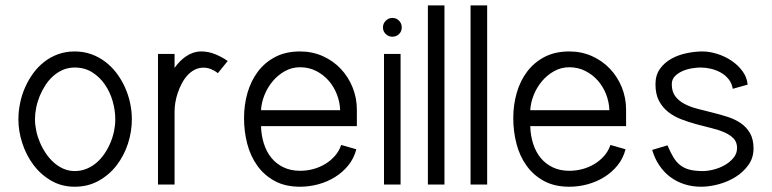

<svg xmlns="http://www.w3.org/2000/svg" viewBox="-20 -690 2887 718"><path d="M473.1 -243.7Q473.1 -197.8 458.5 -152.8Q443.8 -107.9 416.3 -72Q388.7 -36.1 348.9 -13.9Q309.1 8.3 259.3 8.3Q210.4 8.3 171.4 -14.4Q132.3 -37.1 105.2 -73.2Q78.1 -109.4 63.5 -154.3Q48.8 -199.2 48.8 -243.7Q48.8 -273.9 55.2 -304.7Q61.5 -335.4 74 -363.5Q86.4 -391.6 104.2 -416Q122.1 -440.4 145.5 -458.7Q168.9 -477.1 197.5 -487.3Q226.1 -497.6 259.3 -497.6Q292.5 -497.6 321.3 -487.3Q350.1 -477.1 374 -458.7Q397.9 -440.4 416.3 -416Q434.6 -391.6 447.3 -363.5Q460 -335.4 466.6 -304.7Q473.1 -273.9 473.1 -243.7ZM411.1 -243.7Q411.1 -276.9 401.4 -311.3Q391.6 -345.7 372.3 -373.8Q353 -401.9 324.7 -419.7Q296.4 -437.5 259.3 -437.5Q235.8 -437.5 215.8 -429Q195.8 -420.4 179.2 -405.8Q162.6 -391.1 149.9 -371.6Q137.2 -352.1 128.4 -330.6Q119.6 -309.1 115.2 -286.6Q110.8 -264.2 110.8 -243.7Q110.8 -223.6 115.5 -201.4Q120.1 -179.2 129.2 -157.7Q138.2 -136.2 151.4 -116.7Q164.6 -97.2 180.9 -82.5Q197.3 -67.9 217 -59.1Q236.8 -50.3 259.3 -50.3Q282.7 -50.3 303.2 -58.6Q323.7 -66.9 340.6 -81.3Q357.4 -95.7 370.6 -115Q383.8 -134.3 392.8 -155.8Q401.9 -177.2 406.5 -199.7Q411.1 -222.2 411.1 -243.7Z M794.9 -416.5Q783.7 -425.3 769.8 -431.2Q755.9 -437 741.2 -437Q723.1 -437 708 -429.2Q692.9 -421.4 680.9 -408.2Q668.9 -395 659.9 -377.9Q650.9 -360.8 644.8 -342.8Q638.7 -324.7 635.7 -306.6Q632.8 -288.6 632.8 -273.4V0H570.8V-488.3H632.8V-436Q641.6 -448.7 652.3 -459.7Q663.1 -470.7 675.5 -479.2Q688 -487.8 702.4 -492.7Q716.8 -497.6 732.9 -497.6Q759.3 -497.6 784.2 -487.5Q809.1 -477.5 831.5 -461.9Z M1312.5 -131.8Q1303.7 -97.7 1282.5 -71.5Q1261.2 -45.4 1232.4 -27.6Q1203.6 -9.8 1169.9 -0.7Q1136.2 8.3 1102.1 8.3Q1046.9 8.3 1007.3 -13.2Q967.8 -34.7 942.1 -70.6Q916.5 -106.4 904.5 -152.6Q892.6 -198.7 892.6 -248.5Q892.6 -297.9 905.5 -342.8Q918.5 -387.7 944.3 -422.1Q970.2 -456.5 1009.5 -477.1Q1048.8 -497.6 1102.1 -497.6Q1147.9 -497.6 1186.8 -480.2Q1225.6 -462.9 1253.9 -433.1Q1282.2 -403.3 1298.3 -363.8Q1314.5 -324.2 1314.5 -279.8V-218.3H956.1Q957 -184.1 966.6 -153.6Q976.1 -123 994.4 -100.3Q1012.7 -77.6 1039.8 -64.5Q1066.9 -51.3 1102.5 -51.3Q1127 -51.3 1150.9 -57.6Q1174.8 -64 1195.3 -76.2Q1215.8 -88.4 1231.9 -106.4Q1248 -124.5 1255.9 -147.9ZM1252 -277.8Q1251 -308.6 1239.7 -337.4Q1228.5 -366.2 1208.7 -388.7Q1189 -411.1 1161.9 -424.8Q1134.8 -438.5 1102.1 -438.5Q1071.3 -438.5 1045.2 -423.8Q1019 -409.2 999.8 -386.2Q980.5 -363.3 969 -334.5Q957.5 -305.7 956.1 -277.8Z M1482.4 -587.4Q1482.4 -572.8 1472.4 -562.7Q1462.4 -552.7 1447.3 -552.7Q1433.1 -552.7 1422.6 -562.7Q1412.1 -572.8 1412.1 -587.4Q1412.1 -602.1 1422.6 -612.5Q1433.1 -623 1447.3 -623Q1462.4 -623 1472.4 -612.5Q1482.4 -602.1 1482.4 -587.4ZM1478 0H1416V-488.3H1478Z M1642.1 0H1580.1V-669.9H1642.1Z M1801.8 0H1739.7V-669.9H1801.8Z M2319.3 -131.8Q2310.5 -97.7 2289.3 -71.5Q2268.1 -45.4 2239.3 -27.6Q2210.4 -9.8 2176.8 -0.7Q2143.1 8.3 2108.9 8.3Q2053.7 8.3 2014.2 -13.2Q1974.6 -34.7 1949 -70.6Q1923.3 -106.4 1911.4 -152.6Q1899.4 -198.7 1899.4 -248.5Q1899.4 -297.9 1912.4 -342.8Q1925.3 -387.7 1951.2 -422.1Q1977.1 -456.5 2016.4 -477.1Q2055.7 -497.6 2108.9 -497.6Q2154.8 -497.6 2193.6 -480.2Q2232.4 -462.9 2260.7 -433.1Q2289.1 -403.3 2305.2 -363.8Q2321.3 -324.2 2321.3 -279.8V-218.3H1962.9Q1963.9 -184.1 1973.4 -153.6Q1982.9 -123 2001.2 -100.3Q2019.5 -77.6 2046.6 -64.5Q2073.7 -51.3 2109.4 -51.3Q2133.8 -51.3 2157.7 -57.6Q2181.6 -64 2202.1 -76.2Q2222.7 -88.4 2238.8 -106.4Q2254.9 -124.5 2262.7 -147.9ZM2258.8 -277.8Q2257.8 -308.6 2246.6 -337.4Q2235.4 -366.2 2215.6 -388.7Q2195.8 -411.1 2168.7 -424.8Q2141.6 -438.5 2108.9 -438.5Q2078.1 -438.5 2052 -423.8Q2025.9 -409.2 2006.6 -386.2Q1987.3 -363.3 1975.8 -334.5Q1964.4 -305.7 1962.9 -277.8Z M2720.2 -357.9Q2716.8 -378.9 2704.6 -394Q2692.4 -409.2 2675.3 -418.7Q2658.2 -428.2 2638.4 -432.9Q2618.7 -437.5 2600.1 -437.5Q2586.4 -437.5 2567.9 -434.6Q2549.3 -431.6 2532.5 -424.3Q2515.6 -417 2503.9 -405Q2492.2 -393.1 2492.2 -375Q2492.2 -347.2 2505.4 -329.8Q2518.6 -312.5 2540 -301.3Q2561.5 -290 2588.9 -283Q2616.2 -275.9 2645 -268.8Q2673.8 -261.7 2701.2 -252.9Q2728.5 -244.1 2750 -229.5Q2771.5 -214.8 2784.7 -192.1Q2797.9 -169.4 2797.9 -134.8Q2797.9 -99.6 2778.6 -72.8Q2759.3 -45.9 2730 -27.8Q2700.7 -9.8 2666.5 -0.7Q2632.3 8.3 2602.1 8.3Q2568.4 8.3 2539.1 -1.2Q2509.8 -10.7 2486.3 -28.3Q2462.9 -45.9 2445.6 -71.5Q2428.2 -97.2 2418.9 -129.4L2476.1 -146.5Q2487.3 -120.1 2498.3 -101.8Q2509.3 -83.5 2524.2 -72Q2539.1 -60.5 2559.3 -55.4Q2579.6 -50.3 2608.9 -50.3Q2626.5 -50.3 2648.7 -55.9Q2670.9 -61.5 2690.2 -72.5Q2709.5 -83.5 2722.9 -99.6Q2736.3 -115.7 2736.3 -136.7Q2736.3 -158.7 2723.1 -172.4Q2710 -186 2688.5 -195.3Q2667 -204.6 2639.6 -211.2Q2612.3 -217.8 2583.7 -225.6Q2555.2 -233.4 2527.8 -243.9Q2500.5 -254.4 2479 -271.2Q2457.5 -288.1 2444.3 -313Q2431.2 -337.9 2431.2 -375Q2431.2 -409.2 2448 -432.6Q2464.8 -456.1 2491 -470.5Q2517.1 -484.9 2548.1 -491.2Q2579.1 -497.6 2606.9 -497.6Q2632.3 -497.6 2661.1 -488.8Q2689.9 -480 2714.6 -463.6Q2739.3 -447.3 2756.3 -424.3Q2773.4 -401.4 2775.9 -373.5Z"/></svg>

Font: SengPathom
Style: Regular
Weight: 400
Designer: John M. Durdin
Foundry: Lao Script for Windows
Version: Version 1.300